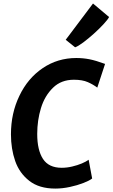

<svg xmlns="http://www.w3.org/2000/svg" viewBox="-20 -1094 658 1122"><path d="M303 8Q209 8 151.5 -37Q93.5 -82 68.8 -153Q44 -224 44 -309Q44 -432.5 93.5 -534.5Q142.5 -637 229.8 -696Q317 -755 426 -755Q465 -755 502.2 -747.8Q539.5 -740.5 594 -720.5L548.5 -582Q525 -600 493.2 -614Q461.5 -628 412 -628Q337.5 -628 290 -581.5Q241.5 -534.5 219.5 -462.8Q197.5 -391 197.5 -311Q197.5 -217 231.2 -165.2Q265 -113.5 340.5 -113.5Q370.5 -113.5 401.5 -120.8Q432.5 -128 458 -138.8Q483.5 -149.5 498 -160.5L518.5 -51Q503 -38.5 467.8 -24.8Q432.5 -11 388.5 -1.5Q344.5 8 303 8ZM419 -817.5 364 -861.5 523.5 -1073.5 617.5 -994.5Q610 -979.5 585.2 -952.8Q560.5 -926 528.5 -897.2Q496.5 -868.5 466.8 -846.2Q437 -824 419 -817.5Z"/></svg>

Font: Merriweather Sans Italic
Style: Bold
Weight: 700
Italic angle: -7.5°
Designer: Eben Sorkin
Foundry: Eben Sorkin
Version: Version 1.008; ttfautohint (v1.7.19-72a1) -l 8 -r 50 -G 200 